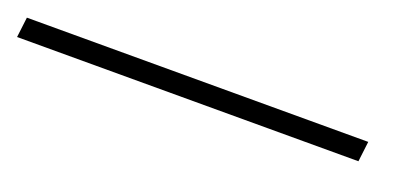

<svg xmlns="http://www.w3.org/2000/svg" viewBox="-71 45 627 287"><g transform="rotate(20 242.5 188.0)"><path d="M-58.1 204.1 -54.2 171.9H488.8L484.9 204.1Z"/></g></svg>

Font: Trueno UltraLight
Style: Italic
Weight: 250
Designer: Julieta Ulanovsky
Foundry: Julieta Ulanovsky
Version: Version 3.001b | FøM Fix